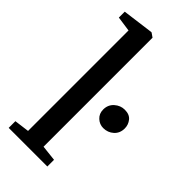

<svg xmlns="http://www.w3.org/2000/svg" viewBox="-256 -876 933 933"><g transform="rotate(45 210.5 -409.5)"><path d="M97 -56V-746.5L19.5 -757.5V-798L179 -819H183L204.5 -804V-55L285.5 -46V0H20V-46ZM345.5 -324Q320 -324 300.8 -341.8Q281.5 -359.5 281.5 -388Q281.5 -420.5 304.5 -441Q327.5 -461.5 357 -461.5Q389.5 -461.5 405.2 -441.8Q421 -422 421 -397Q421 -364 398.8 -344Q376.5 -324 345.5 -324Z"/></g></svg>

Font: Merriweather 36pt Medium
Style: Regular
Weight: 500
Version: Version 2.100